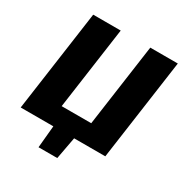

<svg xmlns="http://www.w3.org/2000/svg" viewBox="-190 -837 1087 1136"><g transform="rotate(30 353.0 -269.5)"><path d="M698 -690 601 0H388L360 151H232L246 0H23L120 -690H308L229 -128H431L510 -690Z"/></g></svg>

Font: Exo 2.0 Extra Bold
Style: Italic
Weight: 800
Italic angle: -8°
Designer: Natanael Gama
Version: Version 1.001;PS 001.001;hotconv 1.0.70;makeotf.lib2.5.58329